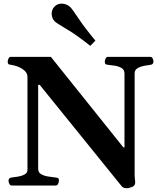

<svg xmlns="http://www.w3.org/2000/svg" viewBox="-20 -999 857 1034"><path d="M42.5 0Q34.2 0 30 -9.8Q25.9 -19.5 25.9 -24.9Q25.9 -41 42 -43Q57.6 -44.4 77.6 -47.9Q97.7 -51.3 112.8 -59.8Q127.9 -68.4 127.9 -84V-584Q127.9 -605 111.8 -618.9Q95.7 -632.8 75 -640.6Q54.2 -648.4 39.1 -649.9Q28.8 -650.9 25.1 -654.1Q21.5 -657.2 21.5 -668Q21.5 -673.3 25.6 -683.1Q29.8 -692.9 38.1 -692.9H253.9L644.5 -205.1H650.4V-602.5Q650.4 -623.5 634.5 -632.8Q618.7 -642.1 597.9 -645.3Q577.1 -648.4 562 -649.9Q551.8 -650.9 548.1 -654.1Q544.4 -657.2 544.4 -668Q544.4 -673.3 548.6 -683.1Q552.7 -692.9 561 -692.9H790Q798.3 -692.9 802.5 -683.1Q806.6 -673.3 806.6 -668Q806.6 -651.9 790.5 -649.9Q775.9 -648.4 755.6 -644.5Q735.4 -640.6 720.2 -631.3Q705.1 -622.1 705.1 -604V-55.2Q705.1 -45.9 706.1 -39.8Q707 -33.7 708 -19.5Q709.5 0 692.4 7.3Q675.3 14.6 661.6 14.6Q644 14.6 635.3 3.9L193.8 -542H185.5V-90.3Q185.5 -69.3 202.9 -60.1Q220.2 -50.8 242.7 -47.9Q265.1 -44.9 279.8 -43Q290 -42 293.7 -39.1Q297.4 -36.1 297.4 -24.9Q297.4 -19.5 293.2 -9.8Q289.1 0 280.8 0ZM466.3 -752Q391.6 -811.5 339.4 -842Q287.1 -872.6 275.4 -883.3Q267.6 -890.1 262.9 -901.4Q258.3 -912.6 258.3 -924.8Q258.3 -935.1 261.7 -945.1Q265.1 -955.1 273.4 -963.4Q289.1 -979.5 311.5 -979.5Q325.2 -979.5 337.4 -974.4Q349.6 -969.2 357.4 -961.9Q368.7 -951.2 402.3 -900.4Q436 -849.6 493.7 -780.3Z"/></svg>

Font: Gelasio SemiBold
Style: Regular
Weight: 600
Designer: Eben Sorkin
Foundry: Eben Sorkin
Version: Version 1.008